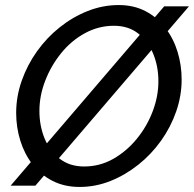

<svg xmlns="http://www.w3.org/2000/svg" viewBox="-20 -735 768 760"><path d="M295 5Q235 5 188 -19Q141 -43 109 -84Q77 -125 60.5 -178Q44 -231 44 -288Q44 -353 66 -415.5Q88 -478 126.5 -532Q165 -586 216.5 -627Q268 -668 327.5 -691.5Q387 -715 450 -715Q510 -715 556.5 -690.5Q603 -666 635 -624Q667 -582 683 -529.5Q699 -477 699 -420Q699 -356 677.5 -294Q656 -232 617.5 -178Q579 -124 527.5 -83Q476 -42 417 -18.5Q358 5 295 5ZM313 -76Q375 -76 428 -106Q481 -136 521.5 -185.5Q562 -235 584.5 -294.5Q607 -354 607 -413Q607 -472 586.5 -522Q566 -572 527 -602.5Q488 -633 431 -633Q370 -633 316 -603.5Q262 -574 222 -524.5Q182 -475 159 -415.5Q136 -356 136 -296Q136 -237 156.5 -187Q177 -137 216.5 -106.5Q256 -76 313 -76ZM728 -710 120 0H22L630 -710Z"/></svg>

Font: Raleway Thin Medium
Style: Italic
Weight: 500
Italic angle: -12°
Version: Version 4.026